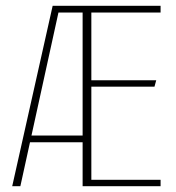

<svg xmlns="http://www.w3.org/2000/svg" viewBox="-20 -640 605 660"><path d="M264 -620H532V-597H294V-364H517L511 -342H294V-22H532V0H264ZM67 -151V-174H275V-151ZM22 0 161 -620H186L50 0ZM165 -597V-620H275V-597Z"/></svg>

Font: Smooch Sans Thin ExtraLight
Style: Regular
Weight: 250
Version: Version 1.010